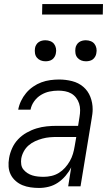

<svg xmlns="http://www.w3.org/2000/svg" viewBox="-20 -921 540 949"><path d="M173 8Q152 8 131 5Q110 2 91.5 -5.5Q73 -13 57.5 -26.5Q42 -40 33 -58Q24 -76 22.5 -97Q21 -118 25 -140Q29 -164 40 -188.5Q51 -213 69.5 -232.5Q88 -252 112 -265.5Q136 -279 161 -286.5Q186 -294 211 -296.5Q236 -299 261 -299H366L373 -343Q376 -360 376 -377Q376 -394 371 -409.5Q366 -425 356 -438Q346 -451 332 -459Q318 -467 301.5 -470Q285 -473 268 -473Q246 -473 224.5 -468.5Q203 -464 183 -452Q163 -440 149 -420.5Q135 -401 131 -379H70Q74 -401 84 -422Q94 -443 109 -461Q124 -479 143.5 -492.5Q163 -506 184.5 -514Q206 -522 228.5 -525Q251 -528 272 -528Q305 -528 336.5 -520Q368 -512 391.5 -492Q415 -472 426.5 -442.5Q438 -413 438 -381Q438 -369 436.5 -357.5Q435 -346 433 -334L378 0H317L332 -94Q321 -72 304 -52Q287 -32 266 -18Q245 -4 221 2Q197 8 173 8ZM196 -47Q215 -47 234.5 -51.5Q254 -56 271 -66.5Q288 -77 301.5 -92Q315 -107 325 -124.5Q335 -142 340.5 -160.5Q346 -179 349 -198L357 -244H262Q244 -244 226 -242.5Q208 -241 189.5 -236Q171 -231 153.5 -223Q136 -215 121.5 -202.5Q107 -190 97.5 -172.5Q88 -155 85 -137Q83 -123 85 -108.5Q87 -94 95.5 -83.5Q104 -73 115.5 -65.5Q127 -58 140 -54Q153 -50 167.5 -48.5Q182 -47 196 -47ZM405 -618Q392 -618 381 -622.5Q370 -627 362.5 -636Q355 -645 353 -657.5Q351 -670 353 -683Q354 -691 359 -699.5Q364 -708 371.5 -713Q379 -718 387.5 -720Q396 -722 404 -722Q417 -722 428.5 -717.5Q440 -713 447 -704Q454 -695 456.5 -682.5Q459 -670 456 -657Q455 -649 450 -640.5Q445 -632 438 -627Q431 -622 422 -620Q413 -618 405 -618ZM205 -618Q192 -618 181 -622.5Q170 -627 162.5 -636Q155 -645 153 -657.5Q151 -670 153 -683Q154 -691 159 -699.5Q164 -708 171.5 -713Q179 -718 187.5 -720Q196 -722 204 -722Q217 -722 228.5 -717.5Q240 -713 247 -704Q254 -695 256.5 -682.5Q259 -670 256 -657Q255 -649 250 -640.5Q245 -632 238 -627Q231 -622 222 -620Q213 -618 205 -618ZM188 -849 189 -901H489L488 -849Z"/></svg>

Font: Iosevka Light Oblique
Style: Regular
Weight: 300
Italic angle: -9°
Monospace: yes
Designer: Belleve Invis
Foundry: Belleve Invis
Version: Version 32.5.0; ttfautohint (v1.8.4)